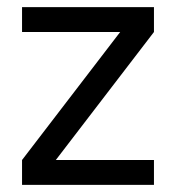

<svg xmlns="http://www.w3.org/2000/svg" viewBox="-20 -520 495 540"><path d="M42 0V-70L318 -430H42V-500H413V-430L137 -70H413V0Z"/></svg>

Font: Cairo-CLs
Style: CLs-Regular
Weight: 400
Version: Version 3.130;gftools[0.9.24]